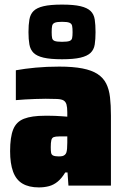

<svg xmlns="http://www.w3.org/2000/svg" viewBox="-20 -808 542 836"><path d="M149 8Q106 8 78 -8.5Q50 -25 37 -60.5Q24 -96 24 -150Q24 -211 37.5 -244.5Q51 -278 84.5 -291Q118 -304 175 -304Q183 -304 194.5 -304Q206 -304 219.5 -303.5Q233 -303 246.5 -302Q260 -301 273 -300V-319Q273 -341 269.5 -353Q266 -365 257 -370.5Q248 -376 229 -377Q210 -378 179 -378Q156 -378 133.5 -377Q111 -376 89.5 -375Q68 -374 49 -372V-502Q87 -509 135 -513.5Q183 -518 238 -518Q298 -518 339 -510Q380 -502 405 -485.5Q430 -469 442.5 -444Q455 -419 459 -384.5Q463 -350 463 -305V0H278L274 -57H264Q249 -32 231.5 -17.5Q214 -3 193.5 2.5Q173 8 149 8ZM236 -127Q246 -127 252 -128.5Q258 -130 262.5 -134Q267 -138 269 -144Q271 -150 272 -161Q273 -172 273 -187V-214H238Q222 -214 214 -211Q206 -208 203.5 -197.5Q201 -187 201 -167Q201 -152 202.5 -143Q204 -134 212 -130.5Q220 -127 236 -127ZM250 -550Q199 -550 169.5 -557Q140 -564 126 -578Q112 -592 108 -614.5Q104 -637 104 -668Q104 -700 108 -723Q112 -746 126 -760Q140 -774 169.5 -781Q199 -788 250 -788Q301 -788 330.5 -781Q360 -774 374.5 -760Q389 -746 392.5 -723Q396 -700 396 -668Q396 -637 392.5 -614.5Q389 -592 374.5 -578Q360 -564 330.5 -557Q301 -550 250 -550ZM250 -626Q273 -626 282.5 -629.5Q292 -633 294 -642Q296 -651 296 -668Q296 -686 294 -695.5Q292 -705 282.5 -709Q273 -713 250 -713Q228 -713 218.5 -709Q209 -705 207 -695.5Q205 -686 205 -668Q205 -651 207 -642Q209 -633 218.5 -629.5Q228 -626 250 -626Z"/></svg>

Font: Saira SemiCondensed Black
Style: Regular
Weight: 900
Width: 4
Designer: Hector Gatti with collaboration of the Omnibus-Type team
Foundry: Omnibus-Type
Version: Version 1.101